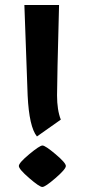

<svg xmlns="http://www.w3.org/2000/svg" viewBox="-20 -732 337 764"><path d="M149 -153Q160 -153 201 -118.5Q242 -84 242 -71.5Q242 -59 201 -23.5Q160 12 148.5 12Q137 12 96 -23.5Q55 -59 55 -71.5Q55 -84 96.5 -118.5Q138 -153 149 -153ZM215 -712Q207 -411 207 -352.5Q207 -294 222 -256L127 -189Q96 -227 90 -352L77 -712Z"/></svg>

Font: Germania One
Style: Regular
Weight: 400
Designer: John Vargas Beltran
Foundry: John Vargas Beltran
Version: Version 1.001